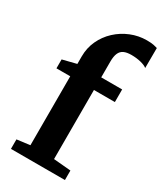

<svg xmlns="http://www.w3.org/2000/svg" viewBox="-207 -912 840 989"><g transform="rotate(30 212.5 -417.0)"><path d="M34 0V-56.5L111.5 -66.5V-476.5H29.5V-529.5L111.5 -550V-594.5Q111.5 -645.5 131.8 -689Q152 -732.5 187.2 -765.2Q222.5 -798 267.5 -816.2Q312.5 -834.5 361.5 -834.5Q388 -834.5 403.2 -831.2Q418.5 -828 425 -825.5L424.5 -706.5Q411.5 -717 385.8 -723.2Q360 -729.5 330 -729.5Q302.5 -729.5 285.5 -721.5Q268.5 -713.5 260.5 -695Q252.5 -676.5 252.5 -645.5V-551.5H377V-476.5H252.5V-65.5L355 -56.5V0Z"/></g></svg>

Font: Merriweather 28pt
Style: Bold
Weight: 700
Version: Version 2.100